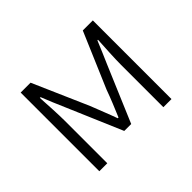

<svg xmlns="http://www.w3.org/2000/svg" viewBox="-116 -726 920 920"><g transform="rotate(-45 344.0 -266.5)"><path d="M100 0H154V-288C154 -331 150 -397 147 -450H152C167 -411 184 -372 200 -335L321 -52H368L488 -335C504 -372 521 -411 537 -450H541C538 -397 534 -331 534 -288V0H589V-533H521L401 -252C385 -207 366 -162 347 -117H342C326 -162 307 -207 290 -252L167 -533H100Z"/></g></svg>

Font: Noto Sans T Chinese Light
Style: Regular
Weight: 300
Designer: Ryoko NISHIZUKA (kana & ideographs); Paul D. Hunt (Latin, Greek & Cyrillic); Wenlong ZHANG (bopomofo); Sandoll Communica
Foundry: Adobe Systems Incorporated
Version: Version 1.000;PS 1;hotconv 1.0.78;makeotf.lib2.5.61930